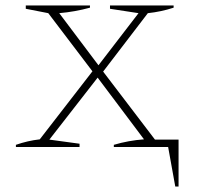

<svg xmlns="http://www.w3.org/2000/svg" viewBox="-20 -536 718 700"><path d="M38 0V-8Q81 -23 125 -28L317 -276L156 -488L74 -504V-516H308V-508Q253 -493 196 -488L339 -298L485 -488L381 -504V-516H613V-508Q567 -493 519 -488L356 -275L545 -27H631V144H619L593 0H395V-8Q449 -24 505 -28L336 -253L160 -27L270 -12V0Z"/></svg>

Font: Piazzolla SC Thin
Style: Regular
Weight: 100
Designer: Juan Pablo del Peral
Foundry: Huerta Tipografica
Version: Version 1.330